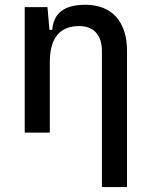

<svg xmlns="http://www.w3.org/2000/svg" viewBox="-20 -547 626 792"><path d="M400.4 224.6H503.9V-336.9C503.9 -458 441.4 -527.3 332 -527.3C245.1 -527.3 201.2 -493.2 195.3 -423.8H184.1L175.8 -517.6H82V0H185.5V-291C185.5 -390.6 226.6 -439.5 307.6 -439.5C366.2 -439.5 400.4 -402.3 400.4 -336.9Z"/></svg>

Font: Cascadia Mono NF
Style: Regular
Weight: 400
Monospace: yes
Designer: Aaron Bell
Foundry: Saja Typeworks
Version: Version 2404.023